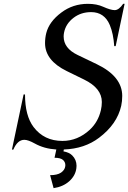

<svg xmlns="http://www.w3.org/2000/svg" viewBox="-20 -767 667 997"><path d="M272.5 9.3Q209 5.4 160.2 -22Q126 -41 106.4 -41Q70.8 -41 49.3 9.8H42L102.5 -276.4H109.9Q109.9 -166 154.3 -107.4Q209 -35.2 304.2 -35.2Q383.3 -35.2 446.3 -93.3Q489.7 -133.8 503.9 -194.8Q508.8 -215.8 508.8 -237.3Q508.8 -309.1 416.5 -354L326.7 -397.9Q213.9 -453.1 213.9 -543Q213.9 -569.8 220.2 -595.2Q235.4 -654.8 298.3 -701.7Q358.4 -747.1 436.5 -747.1Q482.4 -747.1 515.6 -731.9Q554.7 -714.4 575.7 -714.4Q597.2 -714.4 619.6 -747.1H627L580.6 -527.3H573.2Q568.8 -592.3 550.3 -636.7Q522 -704.1 453.1 -704.1Q400.9 -704.1 362.3 -674.8Q321.3 -643.6 312.5 -597.2Q310.5 -586.9 310.5 -577.6Q310.5 -516.6 382.3 -481.9L482.9 -433.6Q614.7 -370.1 614.7 -268.6Q614.7 -241.7 609.4 -217.3Q587.9 -122.1 494.6 -51.8Q419.4 5.4 311.5 9.3L309.6 19Q339.4 24.4 355 40Q377.4 62.5 377.4 93.8Q377.4 100.1 376.5 106.9Q371.6 145.5 339.4 174.3Q307.6 202.6 258.3 210L240.2 142.6Q277.3 142.6 296.9 129.4Q316.4 115.7 318.8 96.7Q319.3 93.3 319.3 90.3Q319.3 74.7 307.1 63.5Q293.9 52.2 263.2 52.2Z"/></svg>

Font: Modern Antiqua
Style: Book Oblique
Weight: 400
Italic angle: -12°
Designer: Wojciech Kalinowski "wmk69" (wmk69@o2.pl)
Foundry: Wojciech Kalinowski "wmk69" (wmk69@o2.pl)
Version: Version 3.1.0; 2021-05-28